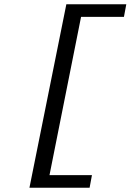

<svg xmlns="http://www.w3.org/2000/svg" viewBox="-20 -728 640 900"><path d="M118 152 291 -708H572L561 -649H360L212 93H411L400 152Z"/></svg>

Font: TypoPRO Source Code Pro
Style: Italic
Weight: 600
Italic angle: -11°
Monospace: yes
Designer: Paul D. Hunt, Teo Tuominen
Foundry: Adobe Systems Incorporated
Version: Version 1.030;PS 1.0;hotconv 1.0.84;makeotf.lib2.5.63406